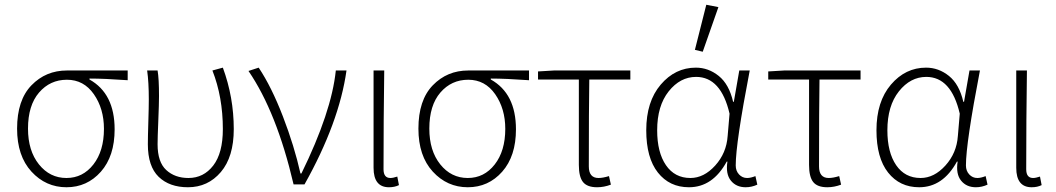

<svg xmlns="http://www.w3.org/2000/svg" viewBox="-20 -777 4449 809"><path d="M52 -235Q52 -355 112.5 -417.5Q173 -480 262 -480H518V-439Q420 -446 357 -446V-442Q463 -383 463 -232Q463 -119 405 -53.5Q347 12 260 12Q173 12 112.5 -54Q52 -120 52 -235ZM260 -27Q329 -27 373.5 -84Q418 -141 418 -234Q418 -319 375.5 -380Q333 -441 262 -441Q191 -441 144.5 -387Q98 -333 98 -235Q98 -142 144 -84.5Q190 -27 260 -27Z M772 12Q694 12 648.5 -32Q603 -76 603 -169Q603 -200 605 -263Q607 -326 607 -358Q607 -431 600 -480H644Q650 -446 650 -372Q650 -340 647 -268.5Q644 -197 644 -169Q644 -94 680.5 -60.5Q717 -27 774 -27Q838 -27 878.5 -79.5Q919 -132 919 -233Q919 -368 875 -480L919 -492Q965 -367 965 -233Q965 -116 910.5 -52Q856 12 772 12Z M1217 0Q1146 -304 1027 -478L1070 -492Q1124 -411 1172 -286.5Q1220 -162 1246 -46H1250Q1377 -305 1395 -480H1440Q1409 -260 1263 0Z M1619 12Q1554 12 1554 -70V-480H1599Q1596 -270 1596 -64Q1596 -27 1625 -27Q1636 -27 1654 -33L1661 3Q1643 12 1619 12Z M1743 -235Q1743 -355 1803.5 -417.5Q1864 -480 1953 -480H2209V-439Q2111 -446 2048 -446V-442Q2154 -383 2154 -232Q2154 -119 2096 -53.5Q2038 12 1951 12Q1864 12 1803.5 -54Q1743 -120 1743 -235ZM1951 -27Q2020 -27 2064.5 -84Q2109 -141 2109 -234Q2109 -319 2066.5 -380Q2024 -441 1953 -441Q1882 -441 1835.5 -387Q1789 -333 1789 -235Q1789 -142 1835 -84.5Q1881 -27 1951 -27Z M2496 12Q2454 12 2436.5 -10Q2419 -32 2419 -82V-442H2247V-476L2314 -480H2636V-442H2463Q2461 -318 2461 -76Q2461 -27 2502 -27Q2520 -27 2546 -35L2554 1Q2525 12 2496 12Z M2883 12Q2801 12 2752 -50Q2703 -112 2703 -228Q2703 -349 2764 -420.5Q2825 -492 2912 -492Q2965 -492 3008.5 -457Q3052 -422 3069 -348H3072L3095 -480H3139Q3080 -174 3080 -80Q3080 -57 3094 -42Q3108 -27 3128 -27Q3143 -27 3163 -35L3171 1Q3147 12 3122 12Q3082 12 3059.5 -16Q3037 -44 3045 -96H3042Q2983 12 2883 12ZM2889 -27Q2946 -27 2993.5 -79.5Q3041 -132 3046 -204L3054 -298Q3018 -453 2913 -453Q2846 -453 2797.5 -392Q2749 -331 2749 -228Q2749 -135 2786 -81Q2823 -27 2889 -27ZM2908 -567 2956 -757 3007 -747 2941 -559Z M3466 12Q3424 12 3406.5 -10Q3389 -32 3389 -82V-442H3217V-476L3284 -480H3606V-442H3433Q3431 -318 3431 -76Q3431 -27 3472 -27Q3490 -27 3516 -35L3524 1Q3495 12 3466 12Z M3853 12Q3771 12 3722 -50Q3673 -112 3673 -228Q3673 -349 3734 -420.5Q3795 -492 3882 -492Q3935 -492 3978.5 -457Q4022 -422 4039 -348H4042L4065 -480H4109Q4050 -174 4050 -80Q4050 -57 4064 -42Q4078 -27 4098 -27Q4113 -27 4133 -35L4141 1Q4117 12 4092 12Q4052 12 4029.5 -16Q4007 -44 4015 -96H4012Q3953 12 3853 12ZM3859 -27Q3916 -27 3963.5 -79.5Q4011 -132 4016 -204L4024 -298Q3988 -453 3883 -453Q3816 -453 3767.5 -392Q3719 -331 3719 -228Q3719 -135 3756 -81Q3793 -27 3859 -27Z M4327 12Q4262 12 4262 -70V-480H4307Q4304 -270 4304 -64Q4304 -27 4333 -27Q4344 -27 4362 -33L4369 3Q4351 12 4327 12Z"/></svg>

Font: Toshiba Sans Light
Style: Regular
Weight: 300
Designer: Paul D. Hunt
Foundry: Toshiba Corporation
Version: Version 2.020;PS 2.0;hotconv 1.0.86;makeotf.lib2.5.63406